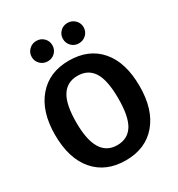

<svg xmlns="http://www.w3.org/2000/svg" viewBox="-215 -1056 1120 1209"><g transform="rotate(-30 345.5 -451.0)"><path d="M231 -918Q263 -918 284.5 -896.5Q306 -875 306 -844Q306 -813 284.5 -791.5Q263 -770 231 -770Q200 -770 178 -791.5Q156 -813 156 -844Q156 -875 178 -896.5Q200 -918 231 -918ZM457 -918Q489 -918 511 -896.5Q533 -875 533 -844Q533 -813 511 -791.5Q489 -770 457 -770Q426 -770 404.5 -791.5Q383 -813 383 -844Q383 -875 404.5 -896.5Q426 -918 457 -918ZM346 -708Q490 -708 571.5 -613.5Q653 -519 653 -346Q653 -176 571 -80Q489 16 346 16Q202 16 120 -79Q38 -174 38 -346Q38 -515 120.5 -611.5Q203 -708 346 -708ZM193 -346Q193 -94 346 -94Q422 -94 460 -153.5Q498 -213 498 -346Q498 -479 460 -538.5Q422 -598 346 -598Q270 -598 231.5 -538Q193 -478 193 -346Z"/></g></svg>

Font: Fira Sans SemiBold
Style: Regular
Weight: 600
Designer: bBox Type GmbH & Carrois Corporate GbR & Edenspiekermann AG
Foundry: bBox Type GmbH & Carrois Corporate GbR & Edenspiekermann AG
Version: Version 4.301;PS 004.301;hotconv 1.0.88;makeotf.lib2.5.64775